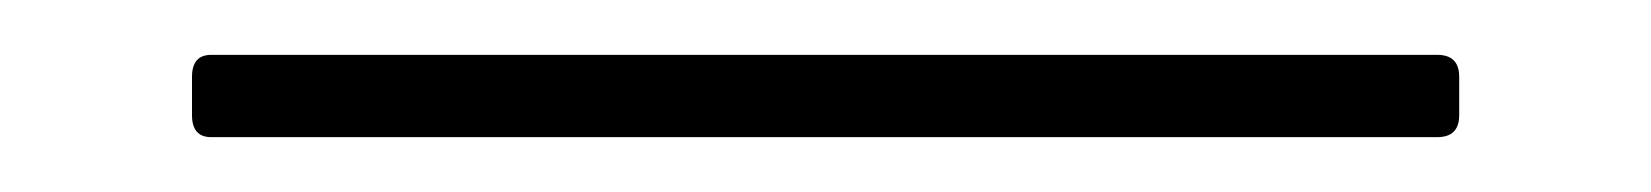

<svg xmlns="http://www.w3.org/2000/svg" viewBox="-20 68 602 70"><path d="M57 118Q50 118 50 110V96Q50 88 57 88H504Q512 88 512 96V110Q512 118 504 118Z"/></svg>

Font: LINE Seed Sans App Thin
Style: Regular
Weight: 250
Designer: LINE VX Design & Dalton Maag Ltd & Sandoll Inc
Foundry: Dalton Maag Ltd
Version: Version 1.003